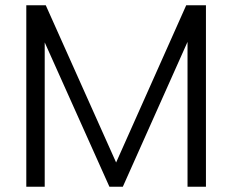

<svg xmlns="http://www.w3.org/2000/svg" viewBox="-20 -710 882 730"><path d="M80 -690H154L435 -62H408L688 -690H763V0H693V-610L719 -609L447 0H396L123 -609L150 -610V0H80Z"/></svg>

Font: Parkinsans Light Light
Style: Regular
Weight: 300
Version: Version 1.000